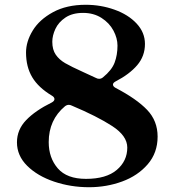

<svg xmlns="http://www.w3.org/2000/svg" viewBox="-20 -771 729 804"><path d="M453 -417Q453 -409 464 -403Q552 -357 596 -311Q640 -265 640 -199Q640 -131 598.5 -83Q557 -35 491.5 -11Q426 13 353 13Q276 13 206.5 -10.5Q137 -34 94 -76.5Q51 -119 51 -175Q51 -228 89.5 -268Q128 -308 197 -342Q208 -348 208 -356Q208 -364 198 -370Q141 -404 115 -447.5Q89 -491 89 -551Q89 -597 117 -643Q145 -689 202 -720Q259 -751 339 -751Q402 -751 459.5 -730.5Q517 -710 552 -672.5Q587 -635 587 -587Q587 -536 554.5 -498Q522 -460 464 -430Q453 -424 453 -417ZM199 -596Q199 -563 213.5 -542Q228 -521 253 -506.5Q278 -492 329 -469L381 -445Q388 -441 395 -441Q404 -441 411 -447Q448 -477 460 -509Q472 -541 472 -580Q472 -611 455 -643Q438 -675 405 -696Q372 -717 328 -717Q283 -717 254 -697.5Q225 -678 212 -650Q199 -622 199 -596ZM513 -153Q513 -202 450 -243Q387 -284 280 -329Q274 -332 268 -332Q260 -332 252 -326Q184 -269 184 -176Q184 -110 222 -66Q260 -22 340 -22Q425 -22 469 -59.5Q513 -97 513 -153Z"/></svg>

Font: Shippori Mincho B1 ExtraBold
Style: Regular
Weight: 800
Designer: FONTDASU
Foundry: FONTDASU / Google Inc. / but / Adobe
Version: Version 3.110; ttfautohint (v1.8.3)